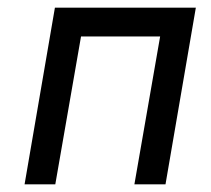

<svg xmlns="http://www.w3.org/2000/svg" viewBox="-20 -480 549 500"><path d="M490 -460 411 0H330L397 -385H191L124 0H44L123 -460Z"/></svg>

Font: Jost*
Style: Italic
Weight: 400
Italic angle: -10°
Version: Version 3.7